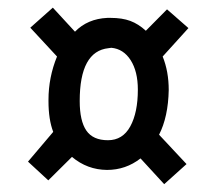

<svg xmlns="http://www.w3.org/2000/svg" viewBox="-20 -486 558 495"><path d="M335.4 -254.9Q335.4 -301.8 316.9 -330.8Q298.3 -359.9 267.1 -362.8L259.8 -361.8Q185.5 -354 185.5 -225.6Q185.5 -174.3 202.6 -149.4Q219.7 -124.5 258.3 -124.5Q296.4 -124.5 315.9 -160.2Q335.4 -195.8 335.4 -254.9ZM105 -225.1V-228.5Q105 -286.6 127 -340.3L58.1 -414.6L116.2 -466.3L173.3 -404.3Q205.6 -437.5 256.8 -439.9H265.1Q294.9 -439.9 315.9 -432.1Q336.9 -424.3 356 -406.7L410.6 -461.9L465.8 -413.6L399.4 -340.3Q415 -301.8 415 -253.9Q413.6 -184.6 390.1 -138.7L460.9 -63L403.3 -11.2L342.3 -77.6Q304.2 -47.9 255.9 -47.9Q205.1 -48.3 165.5 -81.5L104.5 -21L52.2 -69.3L117.2 -146Q105 -177.7 105 -225.1Z"/></svg>

Font: Fantasque Sans Mono
Style: Regular
Weight: 400
Monospace: yes
Designer: Jany Belluz
Version: Version 1.8.0 ; ttfautohint (v1.8.2)